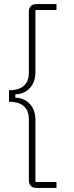

<svg xmlns="http://www.w3.org/2000/svg" viewBox="-20 -780 362 938"><path d="M159 138Q121 138 121 99V-197Q121 -242 95 -262.5Q69 -283 24 -283V-339Q69 -339 95 -359.5Q121 -380 121 -425V-721Q121 -760 159 -760H256V-731H153V-427Q153 -380 126.5 -350.5Q100 -321 55 -319V-303Q100 -301 126.5 -271.5Q153 -242 153 -195V109H256V138Z"/></svg>

Font: IBM Plex Sans Arabic ExtLt
Style: Regular
Weight: 200
Designer: Mike Abbink, Paul van der Laan, Pieter van Rosmalen, Wael Morcos, Khajak Apelian
Foundry: Bold Monday
Version: Version 1.2